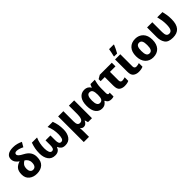

<svg xmlns="http://www.w3.org/2000/svg" viewBox="304 -2359 4161 4161"><g transform="rotate(-45 2384.5 -278.0)"><path d="M326.2 -765.1C187.5 -765.1 109.9 -712.4 109.9 -615.2C109.9 -541.5 152.8 -486.8 213.9 -448.2C159.2 -432.6 116.7 -407.2 86.4 -371.6C56.2 -335.9 41 -283.2 41 -213.9C41 -142.6 64.9 -87.4 112.3 -48.8C159.7 -9.8 219.2 9.8 292 9.8C369.6 9.8 431.6 -11.2 478.5 -53.2C525.4 -95.2 548.8 -160.6 548.8 -250C548.8 -354 501 -433.1 386.2 -494.1C341.3 -517.1 309.6 -537.6 291 -554.7C272.5 -571.8 263.2 -588.9 263.2 -606C263.2 -632.8 279.8 -654.8 324.2 -654.8C371.6 -654.8 425.8 -635.3 485.8 -606L546.9 -710.9C478 -744.1 410.2 -765.1 326.2 -765.1ZM303.2 -387.2C352.1 -354.5 386.2 -309.1 386.2 -240.2C386.2 -155.8 352.5 -109.9 293.9 -109.9C264.6 -109.9 242.2 -120.6 227.1 -141.6C211.9 -162.6 204.1 -188.5 204.1 -220.2C204.1 -272.5 215.3 -311.5 238.3 -337.4C260.7 -363.3 282.2 -379.9 303.2 -387.2Z M1168 -545.9C1207.5 -458 1224.6 -366.2 1224.6 -268.1C1224.6 -220.7 1219.2 -181.6 1208.5 -151.4C1197.3 -121.1 1177.2 -106 1147.9 -106C1097.2 -106 1082 -150.4 1082 -228V-372.1H931.6V-228C931.6 -150.4 916.5 -106 865.7 -106C838.9 -106 819.8 -121.1 807.6 -151.4C795.4 -181.6 789.1 -221.2 789.1 -270C789.1 -369.1 807.1 -458 845.7 -545.9H687C669.9 -498 657.7 -452.6 649.4 -409.7C641.1 -366.7 636.7 -318.4 636.7 -265.1C636.7 -184.6 654.8 -118.7 690.9 -67.4C726.6 -16.1 780.8 9.8 853 9.8C937 9.8 981 -30.3 1003.9 -92.8H1009.8C1022 -61.5 1039.6 -36.6 1063 -18.1C1085.9 0.5 1118.7 9.8 1160.6 9.8C1232.9 9.8 1287.1 -16.1 1323.2 -67.4C1358.9 -118.7 1377 -184.6 1377 -265.1C1377 -318.4 1373 -366.7 1365.2 -409.7C1356.9 -452.6 1344.2 -498 1326.7 -545.9Z M1821.8 -545.9V-289.1C1821.8 -231 1814.9 -186.5 1801.3 -155.8C1787.6 -124.5 1762.7 -108.9 1727.1 -108.9C1673.8 -108.9 1651.9 -148.4 1651.9 -227.1V-545.9H1491.7V240.2H1651.9V84C1651.9 65.9 1651.4 44.4 1649.9 19.5C1648.4 -5.4 1647.5 -23.4 1647 -34.2H1648.9C1666 -6.3 1690.4 9.8 1727.1 9.8C1773.4 9.8 1810.1 -18.6 1833 -73.2H1839.8L1861.8 0H1982.9V-545.9Z M2339.8 -108.9C2279.8 -108.9 2252 -163.1 2252 -270C2252 -377.9 2279.3 -436 2337.9 -436C2374 -436 2398.9 -421.9 2412.6 -394C2425.8 -366.2 2432.6 -325.2 2432.6 -272V-266.1C2432.6 -156.7 2407.7 -108.9 2339.8 -108.9ZM2288.1 9.8C2325.2 9.8 2356 2 2379.9 -14.2C2403.8 -30.3 2422.9 -49.3 2436 -71.8H2446.8C2459.5 -41 2476.1 -20 2496.6 -8.3C2516.6 3.9 2543.9 9.8 2578.6 9.8C2588.9 9.8 2601.1 8.3 2616.2 5.9C2631.3 3.4 2641.1 0.5 2646 -2.9V-120.1C2637.7 -116.7 2628.9 -115.2 2618.7 -115.2C2597.7 -115.2 2581.1 -127.9 2581.1 -172.9V-325.2C2581.1 -369.6 2585.4 -412.6 2593.8 -453.1C2602.1 -493.7 2609.4 -524.9 2615.7 -545.9H2482.9C2467.8 -525.9 2457.5 -496.1 2451.7 -473.1H2444.8C2415 -527.8 2366.7 -555.2 2299.8 -555.2C2235.8 -555.2 2184.6 -531.2 2146.5 -482.9C2107.9 -434.6 2088.9 -363.8 2088.9 -271C2088.9 -178.7 2107.4 -108.9 2144 -61.5C2180.7 -14.2 2228.5 9.8 2288.1 9.8Z M2768.1 -545.9 2683.1 -496.1V-434.1H2809.1V-170.9C2809.1 -100.1 2825.2 -52.7 2856.9 -27.8C2888.7 -2.9 2930.2 9.8 2981 9.8C3034.2 9.8 3080.1 0 3110.8 -15.1V-126C3080.1 -115.7 3053.7 -108.9 3022.9 -108.9C2989.7 -108.9 2968.8 -129.9 2968.8 -170.9V-434.1H3137.2V-545.9Z M3236.8 -545.9V-170.9C3236.8 -100.1 3253.9 -52.7 3288.6 -27.8C3322.8 -2.9 3364.7 9.8 3415 9.8C3469.7 9.8 3514.2 0 3545.9 -15.1V-126C3512.7 -115.7 3485.8 -108.9 3454.1 -108.9C3421.4 -108.9 3397 -129.9 3397 -170.9V-545.9ZM3359.9 -606C3396.5 -668.5 3424.8 -731.9 3446.8 -784.2V-795.9H3303.2C3296.4 -746.1 3278.8 -667 3267.1 -621.1V-606Z M4113.8 -273.9C4113.8 -364.7 4089.8 -434.6 4042.5 -483.4C3994.6 -531.7 3934.6 -556.2 3861.8 -556.2C3782.7 -556.2 3720.2 -531.7 3674.8 -483.4C3628.9 -434.6 3606 -364.7 3606 -273.9C3606 -92.3 3711.4 9.8 3858.9 9.8C4016.1 9.8 4113.8 -92.3 4113.8 -273.9ZM3769 -273.9C3769 -381.8 3794.9 -436 3859.9 -436C3925.8 -436 3951.2 -381.8 3951.2 -273.9C3951.2 -166 3926.8 -109.9 3860.8 -109.9C3794.4 -109.9 3769 -166 3769 -273.9Z M4460.9 8.8C4631.3 8.8 4721.7 -85.4 4721.7 -295.9C4721.7 -342.8 4718.8 -385.3 4713.4 -423.8C4707.5 -461.9 4699.2 -502.4 4689 -545.9H4527.8C4539.1 -502 4547.9 -460.4 4554.2 -421.9C4560.1 -383.3 4563 -342.3 4563 -299.8C4563 -230.5 4554.7 -181.6 4538.6 -152.8C4522 -124 4497.6 -109.9 4464.8 -109.9C4404.8 -109.9 4377.9 -148.9 4377.9 -244.1V-545.9H4217.8V-249C4217.8 -176.3 4234.9 -115.2 4268.6 -65.9C4302.2 -16.1 4366.2 8.8 4460.9 8.8Z"/></g></svg>

Font: Avrile Sans
Style: Bold
Weight: 700
Designer: Monotype Design Team, Google (font), Stefan Peev (BGR Cyrillic), Cristiano Sobral (main changes)
Foundry: The Avrile Sans Project Authors
Version: Version 3.110